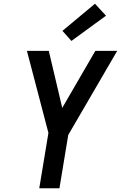

<svg xmlns="http://www.w3.org/2000/svg" viewBox="-20 -1007 647 1027"><path d="M190 0 239 -296 124 -735H241L313 -430L490 -735H607L345 -285L298 0ZM362 -788 314 -842 488 -987 547 -923Z"/></svg>

Font: Iosevka SS04 Semibold Extended
Style: Italic
Weight: 600
Width: 7
Italic angle: -9°
Monospace: yes
Designer: Belleve Invis
Foundry: Belleve Invis
Version: Version 19.0.0; ttfautohint (v1.8.4)